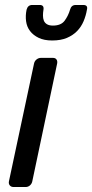

<svg xmlns="http://www.w3.org/2000/svg" viewBox="-20 -753 371 773"><path d="M16 -23 117 -497Q119 -507 127 -513.5Q135 -520 145 -520H193Q203 -520 207.5 -513.5Q212 -507 210 -497L110 -23Q108 -13 100.5 -6.5Q93 0 83 0H35Q25 0 19.5 -6.5Q14 -13 16 -23ZM87 -714Q92 -733 110 -733H140Q158 -733 155 -714Q153 -702 153 -690.5Q153 -679 156.5 -670Q160 -661 169 -655.5Q178 -650 193 -650Q226 -650 240.5 -670Q255 -690 262 -714Q267 -733 285 -733H315Q335 -733 330 -714Q326 -690 316.5 -667.5Q307 -645 290.5 -628Q274 -611 249.5 -600.5Q225 -590 190 -590Q158 -590 136 -600.5Q114 -611 101 -628Q88 -645 85 -667.5Q82 -690 87 -714Z"/></svg>

Font: SVN-Rubik
Style: Italic
Weight: 400
Italic angle: -12°
Designer: Hubert and Fischer
Foundry: Hubert & Fischer
Version: Version 2.101; ttfautohint (v1.8.3)